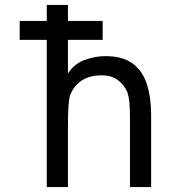

<svg xmlns="http://www.w3.org/2000/svg" viewBox="-20 -760 694 780"><path d="M170 0V-598H60V-675H170V-740H256V-675H397V-598H256V-464H258Q282 -501 324 -516.5Q366 -532 408 -532Q479 -532 519.5 -501.5Q560 -471 577 -417Q594 -363 594 -292V0H508V-286Q508 -354 498 -384Q486 -414 459.5 -434Q433 -454 394 -454Q299 -454 266 -376Q256 -353 256 -246V0Z"/></svg>

Font: Liter
Style: Regular
Weight: 400
Designer: Anton Skugarov
Foundry: skugi
Version: Version 1.004; ttfautohint (v1.8.4.7-5d5b)